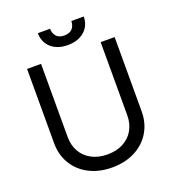

<svg xmlns="http://www.w3.org/2000/svg" viewBox="-158 -1004 1022 1135"><g transform="rotate(-20 353.5 -436.0)"><path d="M628.9 -707V-239.3Q628.9 -167 594.7 -109.6Q560.5 -52.2 498 -19.8Q435.5 12.7 353.5 12.7Q271.5 12.7 209 -19.8Q146.5 -52.2 112.3 -109.6Q78.1 -167 78.1 -239.3V-707H166V-246.1Q166 -194.8 188.7 -154.8Q211.4 -114.7 253.9 -92Q296.4 -69.3 353.5 -69.3Q411.1 -69.3 453.4 -92Q495.6 -114.7 518.3 -154.8Q541 -194.8 541 -246.1V-707ZM353.5 -756.8Q310.1 -756.8 277.6 -772.9Q245.1 -789.1 227.5 -817.9Q210 -846.7 210 -883.8H287.1Q287.1 -855 303.5 -836.2Q319.8 -817.4 353.5 -817.4Q387.7 -817.4 404.3 -836.2Q420.9 -855 420.9 -883.8H499Q499 -846.7 481.2 -817.9Q463.4 -789.1 430.4 -772.9Q397.5 -756.8 353.5 -756.8Z"/></g></svg>

Font: WEMIX Pretendard
Style: Regular
Weight: 400
Designer: Base glyphs from Inter by Rasmus Andersson; Hangeul glyphs from Noto Sans CJK(Source Han Sans) by Jang Soo-young and Kan
Foundry: Kil Hyung-jin
Version: Version 1.000